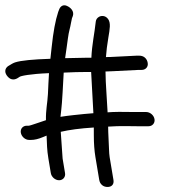

<svg xmlns="http://www.w3.org/2000/svg" viewBox="-51 -681 702 743"><path d="M546.9 -220C544.4 -235 529.8 -247.5 514.8 -247.5H468.8C442.8 -247.5 414.5 -248.7 385.2 -247.5L365.4 -246.3C364.8 -258.1 363.4 -281.9 361.4 -312.6C358.7 -353.8 357.3 -383.4 357.3 -404.3C367.8 -405.1 377.5 -405.5 386.5 -405.5H386.8L485.9 -410.5H497.6C512.1 -410.5 523.3 -421.7 520.6 -437.5C519.4 -444.8 516.3 -452.6 509.3 -458.4C502.9 -463.7 495.3 -465.5 488.5 -465.5H476.2L377 -460.5C371.6 -460.5 366 -460.4 359 -460.2C360.5 -482.4 363.6 -507.9 368.3 -535.5C374 -569.1 378.2 -592 367.4 -607.2C356.5 -622.5 339.6 -620.6 331.5 -615.5C325.5 -611.9 320.5 -605.9 319.6 -597.4C314.9 -552.3 304.8 -509 302.6 -457.5H279.7L201 -455.9C202.5 -466.7 204.4 -480 206.1 -491.2C210.3 -518.8 212.8 -546.8 218.4 -567.5C222.8 -583.4 224 -597.2 227.5 -610.4L230.9 -619.2C236.7 -636.5 223.8 -651.6 207.3 -658.5C191.6 -665.2 181.2 -654.2 177.7 -643.8L174.2 -634.8C163.3 -602.1 155.1 -557.1 148.8 -497.6C146.6 -476.8 145 -462.3 144 -453.5C77 -451.3 30.2 -447 7.5 -439.6C0.6 -437.4 -7.7 -432.6 -20 -424.9L-20.4 -424.6L-20.8 -424.3C-26.1 -420.1 -30.5 -414.1 -30.6 -405.9C-30.7 -398.3 -26.8 -391.1 -22 -385.5C-2.6 -362.5 17.6 -379 22.6 -382.2L23.3 -382.6L24 -383.2C28.3 -387.2 64.8 -394.9 138.6 -397.9C136.8 -372.9 135.8 -342.6 134.5 -317.2C132.5 -280.3 126 -256.6 126.8 -215.9C104.3 -209.1 66.8 -194.5 59.6 -194.5H52.6C38.2 -194.5 27 -183.3 29.6 -167.5C32.1 -152.6 46.2 -139.5 61.8 -139.5H68.8C83 -139.5 98.2 -143.3 115 -150.4C120.4 -152.7 124.4 -154.3 129.3 -156.2C130.8 -122.8 130.5 -102.2 136.2 -68L145.7 -11C148.2 4 162.7 16.5 177.7 16.5C192.8 16.5 203.2 4 200.7 -11L191.3 -67.4L184.1 -170.9C216.4 -178.5 259.2 -184.3 312 -187.6C312 -181.5 312.1 -169.7 312.1 -156.5C312.1 -125.7 314.2 -97.9 318.3 -73L333 15C334.2 22.2 337.4 30 344.4 35.6C350.9 40.9 358.4 42.5 365.1 42.5C372.2 42.5 379.8 40.6 384.4 34.5C388.7 28.9 389.1 21.7 388 15L373.3 -73C372.1 -80.7 371.2 -91.6 370.8 -105.2C370.4 -123.8 367.4 -167.2 367.5 -191L397.5 -192.5C423.9 -193.7 451.6 -192.5 477.9 -192.5H523.9C539 -192.5 549.4 -205 546.9 -220ZM301.7 -402.5C303.3 -369.6 308.3 -288.2 310.4 -242.9C300 -242.3 287 -241.2 275.2 -239.9C252.2 -237.4 213.7 -234 183 -228.9C183.7 -237.6 184.7 -246.7 186.1 -256.2C189.2 -277.3 193.6 -364.5 195.5 -400C227.3 -401.6 258.9 -402.5 289 -402.5Z"/></svg>

Font: MewTooHand
Style: BdLta
Weight: 400
Designer: Mew Too, Robert Jablonski
Version: Version 0.77